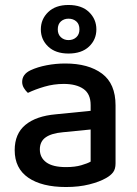

<svg xmlns="http://www.w3.org/2000/svg" viewBox="-20 -737 550 771"><path d="M245 -66Q281 -66 306.5 -73.5Q332 -81 344 -88V-217L233 -206Q187 -202 163.5 -185.5Q140 -169 140 -137Q140 -104 166 -85Q192 -66 245 -66ZM242 -482Q335 -482 389.5 -441.5Q444 -401 444 -314V-81Q444 -58 434 -45Q424 -32 406 -22Q380 -7 338.5 3.5Q297 14 245 14Q148 14 93.5 -23.5Q39 -61 39 -134Q39 -200 82 -235.5Q125 -271 204 -278L344 -292V-315Q344 -360 315 -380Q286 -400 236 -400Q196 -400 158.5 -389Q121 -378 92 -364Q83 -372 76 -383.5Q69 -395 69 -408Q69 -439 103 -455Q131 -468 167.5 -475Q204 -482 242 -482ZM144 -619Q144 -660 173.5 -688.5Q203 -717 255 -717Q308 -717 337.5 -688.5Q367 -660 367 -619Q367 -578 337.5 -550Q308 -522 255 -522Q203 -522 173.5 -550Q144 -578 144 -619ZM212 -619Q212 -599 224.5 -587.5Q237 -576 255 -576Q274 -576 286.5 -587.5Q299 -599 299 -619Q299 -640 286.5 -651Q274 -662 255 -662Q237 -662 224.5 -651Q212 -640 212 -619Z"/></svg>

Font: Baloo Bhaijaan 2 Medium
Style: Regular
Weight: 500
Designer: Sanskriti Dholi, Noopur Datye and Ek Type
Foundry: Ek Type
Version: Version 1.701